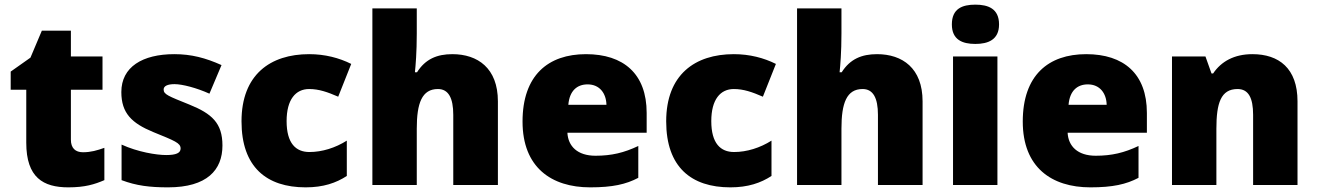

<svg xmlns="http://www.w3.org/2000/svg" viewBox="-20 -796 5666 826"><path d="M337 -141C304 -141 285 -159 285 -195V-410H421V-553H285V-664H160L111 -548L26 -488V-410H93V-182C93 -32 166 10 274 10C346 10 387 -3 429 -21V-160C398 -149 371 -141 337 -141Z M937 -170C937 -267 891 -307 795 -346C703 -383 684 -390 684 -411C684 -426 701 -434 731 -434C764 -434 826 -418 881 -393L933 -516C864 -547 803 -563 730 -563C593 -563 502 -508 502 -400C502 -309 547 -266 639 -228C732 -190 757 -181 757 -157C757 -138 738 -129 695 -129C653 -129 573 -142 503 -174V-21C567 3 624 10 703 10C871 10 937 -65 937 -170Z M1295 10C1371 10 1426 -9 1472 -39V-191C1423 -160 1366 -142 1311 -142C1253 -142 1213 -179 1213 -275C1213 -368 1252 -413 1310 -413C1352 -413 1389 -400 1435 -380L1491 -521C1439 -547 1378 -563 1310 -563C1143 -563 1019 -475 1019 -274C1019 -77 1127 10 1295 10Z M1773 -652V-760H1582V0H1773V-243C1773 -352 1795 -413 1864 -413C1909 -413 1930 -375 1930 -302V0H2122V-360C2122 -503 2035 -563 1926 -563C1860 -563 1810 -542 1774 -485H1765C1768 -514 1773 -570 1773 -652Z M2501 -563C2338 -563 2228 -472 2228 -273C2228 -76 2352 10 2519 10C2615 10 2673 -3 2726 -31V-168C2665 -139 2611 -126 2542 -126C2464 -126 2424 -167 2421 -225H2762V-310C2762 -479 2662 -563 2501 -563ZM2508 -433C2560 -433 2588 -394 2589 -345H2425C2430 -406 2463 -433 2508 -433Z M3122 10C3198 10 3253 -9 3299 -39V-191C3250 -160 3193 -142 3138 -142C3080 -142 3040 -179 3040 -275C3040 -368 3079 -413 3137 -413C3179 -413 3216 -400 3262 -380L3318 -521C3266 -547 3205 -563 3137 -563C2970 -563 2846 -475 2846 -274C2846 -77 2954 10 3122 10Z M3600 -652V-760H3409V0H3600V-243C3600 -352 3622 -413 3691 -413C3736 -413 3757 -375 3757 -302V0H3949V-360C3949 -503 3862 -563 3753 -563C3687 -563 3637 -542 3601 -485H3592C3595 -514 3600 -570 3600 -652Z M4176 -776C4120 -776 4075 -759 4075 -691C4075 -625 4120 -607 4176 -607C4231 -607 4278 -625 4278 -691C4278 -759 4231 -776 4176 -776ZM4271 -553H4080V0H4271Z M4653 -563C4490 -563 4380 -472 4380 -273C4380 -76 4504 10 4671 10C4767 10 4825 -3 4878 -31V-168C4817 -139 4763 -126 4694 -126C4616 -126 4576 -167 4573 -225H4914V-310C4914 -479 4814 -563 4653 -563ZM4660 -433C4712 -433 4740 -394 4741 -345H4577C4582 -406 4615 -433 4660 -433Z M5368 -563C5290 -563 5234 -532 5199 -480H5192L5166 -553H5022V0H5213V-242C5213 -352 5232 -413 5304 -413C5351 -413 5371 -375 5371 -302V0H5562V-360C5562 -502 5482 -563 5368 -563Z"/></svg>

Font: Noto Sans Gurmukhi Black
Style: Regular
Weight: 900
Designer: Jelle Bosma - Monotype Design Team
Foundry: Monotype Imaging Inc.
Version: Version 2.004